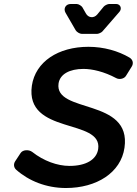

<svg xmlns="http://www.w3.org/2000/svg" viewBox="-20 -940 687 964"><path d="M309 -876 360 -788C365 -779 381 -770 390 -770H468C475 -770 490 -777 494 -782L580 -881C594 -898 584 -920 563 -920H528C521 -920 506 -913 501 -907L468 -867C451 -847 423 -850 411 -873L395 -901C391 -910 375 -920 365 -920H335C310 -920 297 -897 309 -876ZM424 -705C272 -705 158 -630 140 -510C105 -261 495 -348 473 -192C465 -138 411 -107 329 -107C268 -107 199 -132 142 -177C125 -190 94 -189 83 -171L56 -130C47 -116 49 -99 61 -88C124 -32 212 4 311 4C465 4 587 -73 605 -198C642 -450 252 -368 274 -521C281 -568 330 -594 399 -594C444 -594 503 -580 563 -548C579 -539 604 -544 613 -560L641 -605C652 -622 647 -641 630 -651C574 -684 501 -705 424 -705Z"/></svg>

Font: Trueno
Style: RoundIt
Weight: 400
Designer: Julieta Ulanovsky, Jasper
Foundry: Julieta Ulanovsky, Cannot Into Space Fonts
Version: Version 3.001